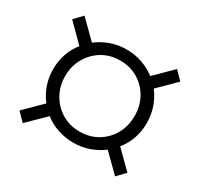

<svg xmlns="http://www.w3.org/2000/svg" viewBox="-125 -689 922 886"><g transform="rotate(30 335.5 -246.0)"><path d="M90 40 48 -3 139 -93Q114 -125 100.5 -164Q87 -203 87 -246Q87 -289 100.5 -328.5Q114 -368 139 -398L48 -489L89 -532L181 -441Q212 -465 251.5 -479.5Q291 -494 336 -494Q382 -494 421 -480Q460 -466 491 -442L582 -532L624 -489L534 -400Q559 -368 572.5 -328.5Q586 -289 586 -246Q586 -202 572.5 -163Q559 -124 533 -92L623 -3L582 40L491 -50Q460 -26 420.5 -12Q381 2 336 2Q294 2 253.5 -11.5Q213 -25 182 -50ZM336 -57Q390 -57 431.5 -82Q473 -107 497 -149.5Q521 -192 521 -246Q521 -300 497 -342.5Q473 -385 431.5 -410Q390 -435 336 -435Q282 -435 240.5 -409.5Q199 -384 175 -341.5Q151 -299 151 -246Q151 -193 175.5 -150Q200 -107 241.5 -82Q283 -57 336 -57Z"/></g></svg>

Font: Nunito Sans 7pt SemiExpanded Light
Style: Italic
Weight: 300
Width: 6
Italic angle: -9°
Designer: Vernon Adams
Foundry: Vernon Adams
Version: Version 3.101;gftools[0.9.27]